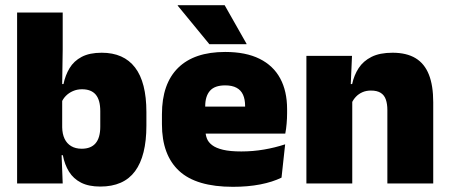

<svg xmlns="http://www.w3.org/2000/svg" viewBox="-20 -708 1734 741"><path d="M367 12Q322.5 12 293 -3Q263.5 -18 246.5 -45.2Q229.5 -72.5 222.5 -109H180L220 -216.5Q220.5 -191 229.2 -172.5Q238 -154 254.8 -144Q271.5 -134 295.5 -134Q331 -134 349 -155.2Q367 -176.5 367 -219V-279Q367 -322 349.5 -342.8Q332 -363.5 296.5 -363.5Q277.5 -363.5 261.5 -356.5Q245.5 -349.5 234 -337.8Q222.5 -326 217 -311.5L176.5 -383.5H225Q232 -417.5 248.5 -445Q265 -472.5 295.2 -488.5Q325.5 -504.5 372.5 -504.5Q457.5 -504.5 501.2 -447.5Q545 -390.5 545 -275.5V-223Q545 -106.5 501.2 -47.2Q457.5 12 367 12ZM46 0V-659.5H222V-517L219.5 -352L220 -340V-158L217 -128.5L222 0Z M879 13Q737.5 13 671.2 -48.5Q605 -110 605 -228.5V-267Q605 -384.5 667.2 -446Q729.5 -507.5 849 -507.5Q928.5 -507.5 981.5 -481.2Q1034.5 -455 1061.2 -405.8Q1088 -356.5 1088 -287V-271.5Q1088 -251.5 1086.2 -230.8Q1084.5 -210 1081 -192.5H922.5Q924.5 -223 925.2 -250Q926 -277 926 -298.5Q926 -324.5 918 -342.2Q910 -360 893 -369.2Q876 -378.5 849 -378.5Q808.5 -378.5 790.2 -357.5Q772 -336.5 772 -298V-253.5L773 -234.5V-203.5Q773 -188 778.5 -173.5Q784 -159 798.8 -147.8Q813.5 -136.5 840.8 -130Q868 -123.5 911.5 -123.5Q956 -123.5 998.5 -130.8Q1041 -138 1080.5 -151L1066.5 -22.5Q1032 -5.5 984.2 3.8Q936.5 13 879 13ZM698.5 -192.5V-296.5H1045.5V-192.5ZM847 -688 931.5 -539V-537.5H788L666 -686V-688Z M1475 0V-283Q1475 -306.5 1469.2 -323.5Q1463.5 -340.5 1449.5 -349.5Q1435.5 -358.5 1411.5 -358.5Q1393 -358.5 1378.5 -352Q1364 -345.5 1353.8 -334.8Q1343.5 -324 1337.5 -310.5L1310.5 -383.5H1339Q1346.5 -418 1364.2 -445.2Q1382 -472.5 1413.8 -488.5Q1445.5 -504.5 1495 -504.5Q1549 -504.5 1583.8 -483.5Q1618.5 -462.5 1635.2 -420.2Q1652 -378 1652 -313.5V0ZM1162.5 0V-492.5H1338.5L1333 -366L1339.5 -348V0Z"/></svg>

Font: Anek Gujarati ExtraBold
Style: Regular
Weight: 800
Version: Version 1.003